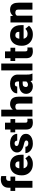

<svg xmlns="http://www.w3.org/2000/svg" viewBox="1883 -2683 810 4616"><g transform="rotate(-90 2288.0 -375.0)"><path d="M248 0H82.5V-414.1H6.3V-528.3H82.5V-571.3Q82.5 -663.1 137.5 -711.7Q192.4 -760.3 285.2 -760.3Q306.6 -760.3 325.7 -757.3Q344.7 -754.4 362.8 -750L363.3 -628.9Q354.5 -631.3 345.2 -632.3Q335.9 -633.3 322.3 -633.3Q248 -633.3 248 -571.3V-528.3H350.6V-414.1H248Z M653.3 9.8Q567.4 9.8 506.3 -25.4Q445.3 -60.5 413.1 -118.9Q380.9 -177.2 380.9 -246.6V-265.1Q380.9 -342.3 409.2 -404.1Q437.5 -465.8 494.4 -502Q551.3 -538.1 635.7 -538.1Q748 -538.1 811.8 -468.3Q875.5 -398.4 875.5 -279.3V-212.4H548.8Q557.6 -168.5 587.4 -142.8Q617.2 -117.2 664.1 -117.2Q697.8 -117.2 730.5 -129.9Q763.2 -142.6 786.6 -171.9L861.3 -83Q836.9 -48.3 783.2 -19.3Q729.5 9.8 653.3 9.8ZM634.3 -411.1Q592.3 -411.1 573.2 -384Q554.2 -356.9 548.8 -315.4H714.8V-328.1Q715.3 -367.2 694.3 -389.2Q673.3 -411.1 634.3 -411.1Z M1219.2 -148.4Q1219.2 -168.5 1198 -181.4Q1176.8 -194.3 1115.7 -208Q1064 -219.2 1021.7 -239.7Q979.5 -260.3 954.6 -292.5Q929.7 -324.7 929.7 -371.1Q929.7 -416 955.3 -453.9Q981 -491.7 1029.5 -514.9Q1078.1 -538.1 1147.5 -538.1Q1253.9 -538.1 1316.2 -490.2Q1378.4 -442.4 1378.4 -366.2H1213.9Q1213.9 -396.5 1198.5 -413.1Q1183.1 -429.7 1147 -429.7Q1121.6 -429.7 1103.5 -416Q1085.4 -402.3 1085.4 -379.4Q1085.4 -358.4 1106.4 -344.5Q1127.4 -330.6 1173.8 -321.8Q1227.1 -312 1273.4 -293.9Q1319.8 -275.9 1348.9 -242.7Q1377.9 -209.5 1377.9 -153.3Q1377.9 -106.9 1349.6 -69.8Q1321.3 -32.7 1269.5 -11.5Q1217.8 9.8 1147 9.8Q1071.3 9.8 1019 -17.3Q966.8 -44.4 940.2 -85.7Q913.6 -127 913.6 -169.4H1066.9Q1068.4 -132.8 1091.6 -116Q1114.7 -99.1 1151.4 -99.1Q1184.6 -99.1 1201.9 -112.8Q1219.2 -126.5 1219.2 -148.4Z M1733.4 -528.3V-414.1H1646.5V-172.4Q1646.5 -141.1 1658.2 -130.1Q1669.9 -119.1 1700.2 -119.1Q1714.4 -119.1 1723.6 -119.9Q1732.9 -120.6 1741.2 -122.1V-4.4Q1697.8 9.8 1648.4 9.8Q1568.8 9.8 1525.4 -28.1Q1481.9 -65.9 1481.9 -151.9V-414.1H1415V-528.3H1481.9V-659.7H1646.5V-528.3Z M1960 -750V-472.2Q1984.9 -503.4 2019 -520.8Q2053.2 -538.1 2094.7 -538.1Q2147 -538.1 2187 -517.6Q2227.1 -497.1 2249.5 -450.9Q2272 -404.8 2272 -328.1V0H2106.4V-329.1Q2106.4 -377.4 2086.7 -394.3Q2066.9 -411.1 2031.2 -411.1Q2004.4 -411.1 1987.3 -402.8Q1970.2 -394.5 1960 -379.4V0H1795.4V-750Z M2660.6 0Q2651.4 -19 2645.5 -47.4Q2626.5 -23.4 2596.4 -6.8Q2566.4 9.8 2518.6 9.8Q2469.7 9.8 2429 -10.3Q2388.2 -30.3 2363.8 -66.2Q2339.4 -102.1 2339.4 -148.9Q2339.4 -230.5 2399.4 -276.6Q2459.5 -322.8 2586.9 -322.8H2637.7V-350.6Q2637.7 -383.8 2623.3 -403.6Q2608.9 -423.3 2574.7 -423.3Q2516.1 -423.3 2516.1 -365.7H2351.6Q2351.6 -415 2380.1 -453.9Q2408.7 -492.7 2460.9 -515.4Q2513.2 -538.1 2583.5 -538.1Q2646.5 -538.1 2696 -517.1Q2745.6 -496.1 2774.4 -454.3Q2803.2 -412.6 2803.2 -349.6V-133.3Q2803.2 -81.5 2809.1 -54.9Q2814.9 -28.3 2825.7 -8.3V0ZM2557.6 -107.4Q2587.9 -107.4 2608.4 -120.4Q2628.9 -133.3 2637.7 -149.4V-234.9H2585.9Q2540 -234.9 2522 -211.4Q2503.9 -188 2503.9 -157.7Q2503.9 -135.3 2519.3 -121.3Q2534.7 -107.4 2557.6 -107.4Z M3068.4 -750V0H2903.3V-750Z M3447.8 -528.3V-414.1H3360.8V-172.4Q3360.8 -141.1 3372.6 -130.1Q3384.3 -119.1 3414.6 -119.1Q3428.7 -119.1 3438 -119.9Q3447.3 -120.6 3455.6 -122.1V-4.4Q3412.1 9.8 3362.8 9.8Q3283.2 9.8 3239.7 -28.1Q3196.3 -65.9 3196.3 -151.9V-414.1H3129.4V-528.3H3196.3V-659.7H3360.8V-528.3Z M3769 9.8Q3683.1 9.8 3622.1 -25.4Q3561 -60.5 3528.8 -118.9Q3496.6 -177.2 3496.6 -246.6V-265.1Q3496.6 -342.3 3524.9 -404.1Q3553.2 -465.8 3610.1 -502Q3667 -538.1 3751.5 -538.1Q3863.8 -538.1 3927.5 -468.3Q3991.2 -398.4 3991.2 -279.3V-212.4H3664.6Q3673.3 -168.5 3703.1 -142.8Q3732.9 -117.2 3779.8 -117.2Q3813.5 -117.2 3846.2 -129.9Q3878.9 -142.6 3902.3 -171.9L3977.1 -83Q3952.6 -48.3 3898.9 -19.3Q3845.2 9.8 3769 9.8ZM3750 -411.1Q3708 -411.1 3689 -384Q3669.9 -356.9 3664.6 -315.4H3830.6V-328.1Q3831.1 -367.2 3810.1 -389.2Q3789.1 -411.1 3750 -411.1Z M4291 -411.1Q4265.1 -411.1 4247.8 -401.1Q4230.5 -391.1 4219.7 -373.5V0H4055.2V-528.3H4209.5L4214.8 -466.8Q4270 -538.1 4365.2 -538.1Q4414.6 -538.1 4451.9 -518.6Q4489.3 -499 4510.3 -454.1Q4531.2 -409.2 4531.2 -332.5V0H4365.7V-333Q4365.7 -380.9 4346.2 -396Q4326.7 -411.1 4291 -411.1Z"/></g></svg>

Font: Vazirmatn RD UI Black
Style: Regular
Weight: 900
Designer: Saber Rastikerdar
Foundry: Saber Rastikerdar
Version: Version 33.003